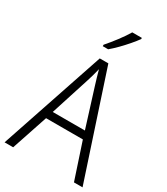

<svg xmlns="http://www.w3.org/2000/svg" viewBox="-228 -1045 993 1143"><g transform="rotate(30 268.5 -473.5)"><path d="M477 0 395 -248H142L59 0H0L241 -716H300L536 0ZM297 -562Q291 -581 283 -608Q275 -635 269 -658Q263 -633 256 -608Q249 -583 242 -562L158 -300H379ZM397 -939Q382 -918 358 -890Q334 -862 307 -834.5Q280 -807 257 -788H220V-798Q249 -831 280 -872Q311 -913 331 -947H397Z"/></g></svg>

Font: Noto Sans Myanmar UI SemiCondensed Light
Style: Regular
Weight: 300
Width: 4
Designer: Monotype Design Team
Foundry: Monotype Imaging Inc.
Version: Version 2.103; ttfautohint (v1.8.4.7-5d5b)